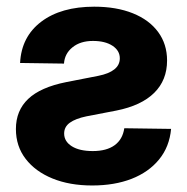

<svg xmlns="http://www.w3.org/2000/svg" viewBox="-20 -552 569 583"><path d="M41 -360.8Q44.9 -440.4 105.2 -486.1Q165.5 -531.7 266.1 -531.7Q333.5 -531.7 383.3 -511.7Q433.1 -491.7 460.2 -454.8Q487.3 -418 487.3 -368.2Q487.3 -308.6 448.2 -270Q409.2 -231.4 333.5 -216.3L242.2 -198.7Q209.5 -191.9 192.1 -179.4Q174.8 -167 174.8 -146.5Q174.8 -122.6 198 -107.9Q221.2 -93.3 261.7 -93.3Q303.7 -93.3 328.1 -111.1Q352.5 -128.9 357.4 -162.6L499.5 -160.6Q494.6 -106.4 463.1 -67.9Q431.6 -29.3 379.6 -9Q327.6 11.2 259.8 11.2Q191.4 11.2 139.4 -10Q87.4 -31.2 57.9 -69.6Q28.3 -107.9 28.3 -160.2Q28.3 -216.3 65.7 -251.7Q103 -287.1 181.2 -302.7L278.8 -321.8Q310.5 -328.1 327.1 -341.3Q343.8 -354.5 343.8 -375Q343.8 -398.4 321.5 -413.1Q299.3 -427.7 262.2 -427.7Q224.1 -427.7 200.2 -408.4Q176.3 -389.2 174.3 -358.9Z"/></svg>

Font: Inter 28pt
Style: Bold
Weight: 700
Designer: Rasmus Andersson
Foundry: rsms
Version: Version 4.001;git-66647c0bb